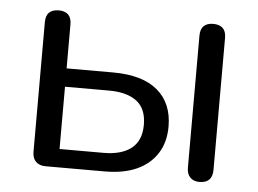

<svg xmlns="http://www.w3.org/2000/svg" viewBox="-42 -546 814 605"><g transform="rotate(5 365.0 -243.0)"><path d="M122 0Q102 0 91 -11Q80 -22 80 -42V-452Q80 -473 90.5 -483Q101 -493 121 -493Q140 -493 150.5 -483Q161 -473 161 -452V-313H308Q401 -313 449 -272.5Q497 -232 497 -158Q497 -109 474.5 -73.5Q452 -38 410.5 -19Q369 0 308 0ZM161 -58H300Q357 -58 388 -82.5Q419 -107 419 -157Q419 -208 388 -231.5Q357 -255 300 -255H161ZM609 7Q590 7 579.5 -4Q569 -15 569 -35V-452Q569 -473 579.5 -483Q590 -493 609 -493Q629 -493 639.5 -483Q650 -473 650 -452V-35Q650 7 609 7Z"/></g></svg>

Font: Nunito
Style: Regular
Weight: 400
Designer: Vernon Adams
Foundry: Vernon Adams
Version: Version 3.602